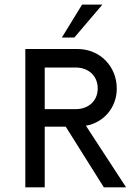

<svg xmlns="http://www.w3.org/2000/svg" viewBox="-20 -806 584 826"><path d="M420.4 -786.1H333L246.1 -644.5H299.8ZM349.6 -265.1C427.2 -278.8 482.4 -344.2 482.4 -424.8C482.4 -520 410.6 -595.2 313 -595.2H88.9V0H172.4V-261.2H262.7L426.8 0H522.5ZM172.4 -336.4V-515.6H305.2C360.8 -515.6 400.4 -479.5 400.4 -425.8C400.4 -372.1 360.8 -336.4 305.2 -336.4Z"/></svg>

Font: Now Medium
Style: Regular
Weight: 500
Designer: Alfredo Marco Pradil
Foundry: Alfredo Marco Pradil
Version: Version 1.200;hotconv 1.0.109;makeotfexe 2.5.65596